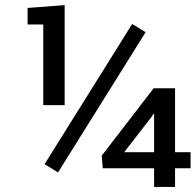

<svg xmlns="http://www.w3.org/2000/svg" viewBox="-20 -741 775 761"><path d="M89.4 0ZM673.8 -137.7H735.4V-74.2H673.8V0H590.8V-74.2H387.2L383.3 -124L588.9 -391.1H673.8ZM472.2 -137.7H590.8V-289.1L587.9 -289.6L581.5 -278.8ZM236.3 -324.2H151.4V-644H89.4V-709.5L236.3 -720.7ZM210 -57.6 156.7 -90.3 503.9 -646 557.1 -613.3Z"/></svg>

Font: TypoPRO Roboto Slab
Style: Regular
Weight: 400
Designer: Google
Version: Version 1.100263; 2013; ttfautohint (v0.94.20-1c74) -l 8 -r 